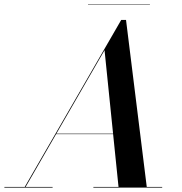

<svg xmlns="http://www.w3.org/2000/svg" viewBox="-66 -856 829 876"><path d="M335.6 -836H618V-834H335.6ZM-46 -3H46.8L487 -765H509L603.6 -3H674V0H360V-3H474.8L450.1 -244H189.9L50.8 -3H174V0H-46ZM411 -627 191 -246H449.9Z"/></svg>

Font: Bodoni* 72 Medium
Style: Italic
Weight: 500
Italic angle: -13°
Version: Version 1.002; ttfautohint (v0.97) -l 8 -r 50 -G 200 -x 14 -